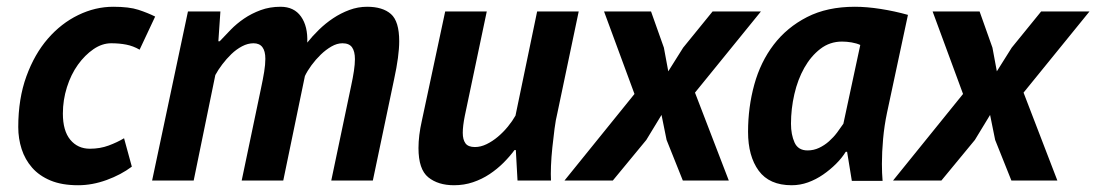

<svg xmlns="http://www.w3.org/2000/svg" viewBox="-20 -534 3243 568"><path d="M393 -387Q374 -398 353.5 -402Q333 -406 309 -406Q282 -406 256.5 -388.5Q231 -371 210.5 -342.5Q190 -314 178 -276Q166 -238 166 -198Q166 -147 188 -120.5Q210 -94 246 -94Q276 -94 301.5 -103.5Q327 -113 347 -125L370 -41Q338 -17 295.5 -1.5Q253 14 211 14Q163 14 129.5 0Q96 -14 75 -38Q54 -62 44 -93Q34 -124 34 -158Q34 -242 58 -308Q82 -374 121.5 -419.5Q161 -465 211.5 -489.5Q262 -514 315 -514Q362 -514 389.5 -505Q417 -496 439 -485Z M695 0 752 -272Q758 -300 761.5 -321.5Q765 -343 765 -360Q765 -406 730 -406Q713 -406 696 -397Q679 -388 664.5 -374Q650 -360 637.5 -343.5Q625 -327 617 -312L553 0H430L536 -500H632L626 -412H630Q645 -428 662.5 -446Q680 -464 702 -479Q724 -494 751 -504Q778 -514 810 -514Q850 -514 870.5 -485Q891 -456 889 -408Q904 -427 923.5 -446Q943 -465 965.5 -480Q988 -495 1013.5 -504.5Q1039 -514 1066 -514Q1112 -514 1136.5 -492.5Q1161 -471 1161 -412Q1161 -369 1146 -300L1083 0H960L1019 -281Q1024 -304 1027 -324Q1030 -344 1030 -359Q1030 -382 1021.5 -394Q1013 -406 993 -406Q977 -406 960.5 -396.5Q944 -387 929 -372.5Q914 -358 901.5 -341Q889 -324 882 -309L818 0Z M1420 -500 1355 -191Q1349 -161 1349 -141Q1349 -121 1357 -110Q1365 -99 1385 -99Q1402 -99 1419.5 -107.5Q1437 -116 1453 -129.5Q1469 -143 1482.5 -159.5Q1496 -176 1505 -192L1569 -500H1692L1629 -200Q1624 -180 1620.5 -153Q1617 -126 1614 -97.5Q1611 -69 1610 -43Q1609 -17 1610 0H1511L1506 -90H1502Q1488 -71 1469.5 -52.5Q1451 -34 1428.5 -19Q1406 -4 1379.5 5Q1353 14 1323 14Q1276 14 1247 -9.5Q1218 -33 1218 -96Q1218 -133 1228 -177L1297 -500Z M1857 -256 1767 -500H1906L1944 -393L1957 -323L2001 -393L2088 -500H2231L2036 -260L2136 0H2000L1952 -120L1937 -194L1892 -120L1793 0H1650Z M2604 -200Q2596 -162 2592.5 -123Q2589 -84 2589 -49Q2589 -35 2589.5 -22.5Q2590 -10 2591 1H2500L2486 -85H2482Q2471 -67 2453.5 -49.5Q2436 -32 2415 -17.5Q2394 -3 2370.5 5.5Q2347 14 2322 14Q2256 14 2224.5 -29Q2193 -72 2193 -144Q2193 -217 2211.5 -284Q2230 -351 2269 -402Q2308 -453 2367.5 -483.5Q2427 -514 2509 -514Q2544 -514 2585.5 -507.5Q2627 -501 2666 -490ZM2369 -89Q2387 -89 2403 -96.5Q2419 -104 2432.5 -116Q2446 -128 2456.5 -142Q2467 -156 2475 -168L2525 -401Q2514 -406 2499.5 -408.5Q2485 -411 2471 -411Q2435 -411 2407 -389.5Q2379 -368 2359.5 -333.5Q2340 -299 2330 -255.5Q2320 -212 2320 -168Q2320 -136 2330.5 -112.5Q2341 -89 2369 -89Z M2829 -256 2739 -500H2878L2916 -393L2929 -323L2973 -393L3060 -500H3203L3008 -260L3108 0H2972L2924 -120L2909 -194L2864 -120L2765 0H2622Z"/></svg>

Font: PT Sans
Style: Bold Italic
Weight: 700
Italic angle: -12°
Designer: A.Korolkova, O.Umpeleva, V.Yefimov
Foundry: ParaType Ltd
Version: Version 2.003W OFL